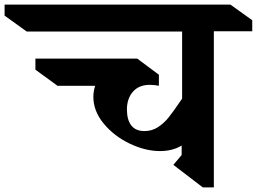

<svg xmlns="http://www.w3.org/2000/svg" viewBox="-121 -806 1117 835"><path d="M976 -670H809V9H761L633 -89L669 -132V-173Q629 -149 575 -149Q511 -149 443 -181.5Q375 -214 330 -268.5Q285 -323 285 -385Q285 -409 293 -433H129L33 -503V-551H476L570 -481V-433Q551 -437 530 -437Q483 -437 457 -407Q431 -377 431 -330Q431 -285 450 -260.5Q469 -236 507 -236Q540 -236 566 -253Q592 -270 612.5 -295.5Q633 -321 671 -377V-669H-5L-101 -738V-786H881L976 -718Z"/></svg>

Font: Inknut Antiqua SemiBold
Style: Regular
Weight: 600
Designer: Claus Eggers Sørensen
Foundry: Claus Eggers Sørensen
Version: Version 1.003; ttfautohint (v1.8.2) -l 8 -r 50 -G 200 -x 14 